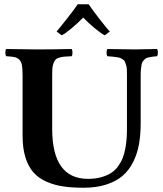

<svg xmlns="http://www.w3.org/2000/svg" viewBox="-20 -879 772 909"><path d="M227.1 -522V-269Q227.1 -32.2 397 -32.2Q432.1 -32.2 460.2 -40.3Q488.3 -48.3 507.3 -61Q526.4 -73.7 540.3 -93.5Q554.2 -113.3 561.8 -133.3Q569.3 -153.3 574 -179.7Q578.6 -206.1 579.8 -227.8Q581.1 -249.5 581.1 -276.9V-522Q581.1 -538.1 580.6 -549.6Q580.1 -561 577.1 -570.3Q574.2 -579.6 572 -585.7Q569.8 -591.8 563.2 -596.4Q556.6 -601.1 551.8 -603.5Q546.9 -606 535.2 -607.9Q523.4 -609.9 514.9 -610.6Q506.3 -611.3 488.8 -612.8Q484.4 -617.2 484.4 -629.9Q484.4 -642.6 488.8 -647Q580.6 -645 616.2 -645Q645 -645 723.1 -647Q727.5 -642.6 727.5 -629.9Q727.5 -617.2 723.1 -612.8Q707 -611.3 700 -610.4Q692.9 -609.4 682.4 -606.9Q671.9 -604.5 667.7 -600.8Q663.6 -597.2 658 -590.8Q652.3 -584.5 650.6 -575.2Q648.9 -565.9 647.5 -553Q646 -540 646 -522V-294.9Q646 -239.7 637.7 -194.6Q629.4 -149.4 609.9 -110.8Q590.3 -72.3 559.8 -46.1Q529.3 -20 482.7 -5.1Q436 9.8 376 9.8Q320.3 9.8 278.1 3.4Q235.8 -2.9 198.7 -19.5Q161.6 -36.1 137.7 -63.5Q113.8 -90.8 100.3 -134Q86.9 -177.2 86.9 -235.8V-522Q86.9 -553.7 83.7 -571Q80.6 -588.4 70.3 -597.4Q60.1 -606.4 47.9 -608.9Q35.6 -611.3 9.8 -612.8Q5.4 -617.2 5.4 -629.9Q5.4 -642.6 9.8 -647Q109.4 -645 155.8 -645Q221.2 -645 318.8 -647Q323.2 -642.6 323.2 -629.9Q323.2 -617.2 318.8 -612.8Q296.9 -611.8 284.9 -610.8Q272.9 -609.9 261 -606.4Q249 -603 243.9 -597.7Q238.8 -592.3 234.1 -581.8Q229.5 -571.3 228.3 -557.4Q227.1 -543.5 227.1 -522ZM248 -730Q254.9 -736.8 296.4 -789.8Q337.9 -842.8 348.1 -858.9H399.9Q411.6 -839.8 451.4 -788.6Q491.2 -737.3 500 -730L476.1 -711.9Q460 -719.2 428.5 -745.4Q397 -771.5 374 -795.9Q350.6 -771.5 319.1 -745.1Q287.6 -718.8 272 -711.9Z"/></svg>

Font: Common Serif
Style: Bold
Weight: 700
Designer: Philipp H. Poll, Khaled Hosny
Foundry: Stefan Peev, Context Ltd.
Version: Version 1.026